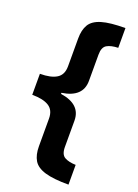

<svg xmlns="http://www.w3.org/2000/svg" viewBox="-163 -781 720 1005"><g transform="rotate(20 197.0 -278.0)"><path d="M354 158Q269 158 222.5 144Q176 130 158 100Q140 70 140 22V-132Q140 -179 108 -199Q76 -219 15 -219V-336Q76 -336 108 -356Q140 -376 140 -423V-578Q140 -626 158 -656Q176 -686 222.5 -700Q269 -714 354 -714V-604Q315 -603 292 -590Q269 -577 269 -535V-389Q269 -298 155 -281V-275Q269 -258 269 -167V-21Q269 21 292 34Q315 47 354 48Z"/></g></svg>

Font: Noto Sans Nag Mundari
Style: Bold
Weight: 700
Version: Version 1.000